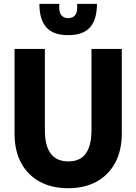

<svg xmlns="http://www.w3.org/2000/svg" viewBox="-20 -986 722 1016"><path d="M341 10Q255 10 191.2 -24.2Q127.5 -58.5 92.2 -123.2Q57 -188 57 -279V-727H217.5V-297.5Q217.5 -255.5 225.2 -224.5Q233 -193.5 248.8 -172.8Q264.5 -152 287.8 -142Q311 -132 342 -132Q372.5 -132 395.2 -142Q418 -152 433.2 -172.5Q448.5 -193 456.2 -224.2Q464 -255.5 464 -297.5V-727H624.5V-279Q624.5 -189.5 589.5 -124.5Q554.5 -59.5 491 -24.8Q427.5 10 341 10ZM341 -800Q261.5 -800 225 -841.2Q188.5 -882.5 188.5 -965.5H294Q290.5 -924.5 303.2 -907.2Q316 -890 341 -890Q366 -890 378.8 -907.2Q391.5 -924.5 388 -965.5H493Q493 -882.5 456.5 -841.2Q420 -800 341 -800Z"/></svg>

Font: Spline Sans
Style: Regular
Weight: 400
Designer: Eben Sorkin, Mirko Velimirovic
Foundry: Sorkin Type
Version: Version 1.001